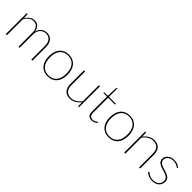

<svg xmlns="http://www.w3.org/2000/svg" viewBox="280 -1926 3188 3188"><g transform="rotate(45 1874.0 -332.0)"><path d="M88 0V-493H100.5Q110 -493 110.5 -483L113.5 -400Q142.5 -446 181.8 -473.5Q221 -501 268.5 -501Q325 -501 358 -467Q391 -433 401 -371.5Q408.5 -404.5 424.2 -428.8Q440 -453 461 -469.2Q482 -485.5 507 -493.2Q532 -501 558.5 -501Q594 -501 622.8 -488.8Q651.5 -476.5 671.5 -453Q691.5 -429.5 702.2 -395Q713 -360.5 713 -315.5V0H686.5V-315.5Q686.5 -395.5 652.2 -437.8Q618 -480 554.5 -480Q526.5 -480 500.8 -469.8Q475 -459.5 455.2 -438.8Q435.5 -418 423.5 -387.2Q411.5 -356.5 411.5 -315.5V0H385V-315.5Q385 -394 354 -437Q323 -480 263 -480Q218 -480 180.5 -452Q143 -424 114.5 -375V0Z M1072 -501Q1124.5 -501 1165.2 -482.8Q1206 -464.5 1234 -431.2Q1262 -398 1276.5 -351Q1291 -304 1291 -246.5Q1291 -189 1276.5 -142.2Q1262 -95.5 1234 -62.5Q1206 -29.5 1165.2 -11.8Q1124.5 6 1072 6Q1019.5 6 978.8 -11.8Q938 -29.5 910 -62.5Q882 -95.5 867.5 -142.2Q853 -189 853 -246.5Q853 -304 867.5 -351Q882 -398 910 -431.2Q938 -464.5 978.8 -482.8Q1019.5 -501 1072 -501ZM1072 -15Q1120 -15 1156 -31.5Q1192 -48 1216.2 -78.5Q1240.5 -109 1252.5 -151.5Q1264.5 -194 1264.5 -246.5Q1264.5 -299 1252.5 -342Q1240.5 -385 1216.2 -415.8Q1192 -446.5 1156 -463.2Q1120 -480 1072 -480Q1024 -480 988 -463.2Q952 -446.5 927.8 -415.8Q903.5 -385 891.5 -342Q879.5 -299 879.5 -246.5Q879.5 -194 891.5 -151.5Q903.5 -109 927.8 -78.5Q952 -48 988 -31.5Q1024 -15 1072 -15Z M1807 -493V0H1795Q1786 0 1784.5 -10L1782 -96Q1747 -48.5 1699.5 -20.2Q1652 8 1595 8Q1554 8 1523.2 -4.8Q1492.5 -17.5 1472.2 -41.2Q1452 -65 1441.8 -99.5Q1431.5 -134 1431.5 -177.5V-493H1458V-177.5Q1458 -139 1466.5 -108.5Q1475 -78 1492.8 -56.8Q1510.5 -35.5 1537.2 -24.2Q1564 -13 1600 -13Q1653.5 -13 1699.2 -41.2Q1745 -69.5 1781 -119.5V-493Z M2108 8Q2062 8 2036 -17.2Q2010 -42.5 2010 -98.5V-454H1933Q1923.5 -454 1923.5 -461.5V-470.5L2010 -474L2017.5 -664Q2018 -667 2020 -669.8Q2022 -672.5 2025.5 -672.5H2036.5V-474H2199.5V-454H2036.5V-99.5Q2036.5 -76.5 2042.5 -60.2Q2048.5 -44 2058.5 -33.5Q2068.5 -23 2082.2 -18.2Q2096 -13.5 2112 -13.5Q2131.5 -13.5 2146.2 -19.5Q2161 -25.5 2171.5 -32.5Q2182 -39.5 2188.5 -45.5Q2195 -51.5 2198 -51.5Q2200.5 -51.5 2203.5 -48.5L2210 -39Q2201.5 -28.5 2190.2 -20Q2179 -11.5 2165.5 -5.2Q2152 1 2137.5 4.5Q2123 8 2108 8Z M2504 -501Q2556.5 -501 2597.2 -482.8Q2638 -464.5 2666 -431.2Q2694 -398 2708.5 -351Q2723 -304 2723 -246.5Q2723 -189 2708.5 -142.2Q2694 -95.5 2666 -62.5Q2638 -29.5 2597.2 -11.8Q2556.5 6 2504 6Q2451.5 6 2410.8 -11.8Q2370 -29.5 2342 -62.5Q2314 -95.5 2299.5 -142.2Q2285 -189 2285 -246.5Q2285 -304 2299.5 -351Q2314 -398 2342 -431.2Q2370 -464.5 2410.8 -482.8Q2451.5 -501 2504 -501ZM2504 -15Q2552 -15 2588 -31.5Q2624 -48 2648.2 -78.5Q2672.5 -109 2684.5 -151.5Q2696.5 -194 2696.5 -246.5Q2696.5 -299 2684.5 -342Q2672.5 -385 2648.2 -415.8Q2624 -446.5 2588 -463.2Q2552 -480 2504 -480Q2456 -480 2420 -463.2Q2384 -446.5 2359.8 -415.8Q2335.5 -385 2323.5 -342Q2311.5 -299 2311.5 -246.5Q2311.5 -194 2323.5 -151.5Q2335.5 -109 2359.8 -78.5Q2384 -48 2420 -31.5Q2456 -15 2504 -15Z M2894.5 -397.5Q2929 -445 2976.8 -473Q3024.5 -501 3081 -501Q3122 -501 3152.8 -488.2Q3183.5 -475.5 3203.8 -451.8Q3224 -428 3234.2 -393.5Q3244.5 -359 3244.5 -315.5V0H3218V-315.5Q3218 -354 3209.5 -384.5Q3201 -415 3183.2 -436.2Q3165.5 -457.5 3139 -468.8Q3112.5 -480 3076.5 -480Q3022.5 -480 2976.8 -451.8Q2931 -423.5 2895.5 -373.5V0H2869V-493H2881.5Q2891 -493 2891.5 -483Z M3677 -442.5Q3674.5 -438 3669.5 -438Q3665 -438 3656.8 -444.8Q3648.5 -451.5 3634 -459.2Q3619.5 -467 3597.8 -473.8Q3576 -480.5 3544 -480.5Q3514.5 -480.5 3490.2 -471.8Q3466 -463 3448.5 -448.5Q3431 -434 3421.5 -414.5Q3412 -395 3412 -374Q3412 -349 3424.2 -332Q3436.5 -315 3456.5 -303.2Q3476.5 -291.5 3502 -283.2Q3527.5 -275 3554 -266.8Q3580.5 -258.5 3606 -249Q3631.5 -239.5 3651.5 -225.5Q3671.5 -211.5 3683.8 -191Q3696 -170.5 3696 -140.5Q3696 -109.5 3685 -82.5Q3674 -55.5 3652.8 -35.2Q3631.5 -15 3600.8 -3.5Q3570 8 3530.5 8Q3504 8 3482.5 3.8Q3461 -0.5 3442.5 -8.2Q3424 -16 3408 -27Q3392 -38 3377 -51.5L3383.5 -60Q3385.5 -62.5 3387.2 -63.8Q3389 -65 3393 -65Q3398 -65 3407.2 -56.8Q3416.5 -48.5 3432.2 -38.5Q3448 -28.5 3472 -20.2Q3496 -12 3531 -12Q3565.5 -12 3591.8 -21.8Q3618 -31.5 3635.8 -48.5Q3653.5 -65.5 3662.5 -88.2Q3671.5 -111 3671.5 -136.5Q3671.5 -163.5 3659.2 -181.5Q3647 -199.5 3627 -211.8Q3607 -224 3581.5 -232.5Q3556 -241 3529.5 -249Q3503 -257 3477.5 -266.2Q3452 -275.5 3432 -289.2Q3412 -303 3399.8 -323Q3387.5 -343 3387.5 -373Q3387.5 -398 3398.8 -421.2Q3410 -444.5 3430.5 -462.2Q3451 -480 3479.8 -490.5Q3508.5 -501 3544 -501Q3587 -501 3620 -489Q3653 -477 3682.5 -451Z"/></g></svg>

Font: Lato ExtraLight
Style: Regular
Weight: 275
Designer: Lukasz Dziedzic with Adam Twardoch and Botio Nikoltchev
Foundry: tyPoland Lukasz Dziedzic
Version: Version 2.015; 2015-08-06; http://www.latofonts.com/